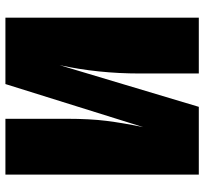

<svg xmlns="http://www.w3.org/2000/svg" viewBox="-42 -694 736 691"><g transform="rotate(-90 325.5 -348.0)"><path d="M608 0H407V-213Q407 -363 437 -501L287 0H43V-696H244V-475Q244 -392 236.5 -332.5Q229 -273 214 -200L369 -696H608Z"/></g></svg>

Font: Trujillo Black
Style: Regular
Weight: 900
Designer: Fira Sans original fonts by bBox Type GmbH, Carrois Corporate GbR, & Edenspiekermann AG / Changes by Cristiano Sobral
Foundry: Fira Sans original fonts by bBox Type GmbH, Carrois Corporate GbR, & Edenspiekermann AG / Changes by Cristiano Sobral
Version: Version 4.301;July 28, 2020;FontCreator 13.0.0.2655 64-bit